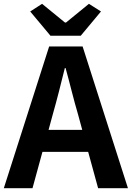

<svg xmlns="http://www.w3.org/2000/svg" viewBox="-24 -984 689 1004"><path d="M240 -797H398L504 -924L441 -964L321 -866H316L196 -964L134 -924ZM-4 0H146L198 -190H437L489 0H645L408 -741H233ZM230 -305 252 -386C274 -463 295 -547 315 -628H319C341 -549 361 -463 384 -386L406 -305Z"/></svg>

Font: Noto Sans CJK SC
Style: Bold
Weight: 700
Designer: Ryoko NISHIZUKA 西塚涼子 (kana, bopomofo & ideographs); Paul D. Hunt (Latin, Greek & Cyrillic); Sandoll Communications 산돌커뮤니
Foundry: Adobe
Version: Version 2.004;hotconv 1.0.118;makeotfexe 2.5.65603